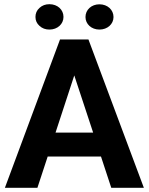

<svg xmlns="http://www.w3.org/2000/svg" viewBox="-20 -900 712 920"><path d="M669.4 0 403.8 -710.9H267.6L3.4 0H159.2L208.5 -149.9H463.9L513.2 0ZM335.9 -538.6 426.3 -264.6H246.1ZM149.9 -818.8C149.9 -801.8 156.2 -787.6 169.4 -775.9C182.1 -764.2 197.8 -758.3 216.8 -758.3C255.9 -758.3 284.2 -785.2 284.2 -818.8C284.2 -853.5 255.9 -879.9 216.8 -879.9C197.8 -879.9 182.1 -874 169.4 -862.3C156.2 -850.6 149.9 -835.9 149.9 -818.8ZM389.6 -818.4C389.6 -784.7 418 -758.3 456.5 -758.3C495.1 -758.3 523.9 -784.7 523.9 -818.4C523.9 -853 495.1 -879.4 456.5 -879.4C418 -879.4 389.6 -853 389.6 -818.4Z"/></svg>

Font: Vazirmatn
Style: Bold
Weight: 700
Designer: Saber Rastikerdar
Foundry: Saber Rastikerdar
Version: Version 33.003